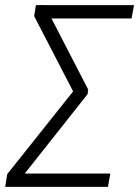

<svg xmlns="http://www.w3.org/2000/svg" viewBox="-35 -731 544 751"><path d="M396.5 -52.2 387.2 0H3.9L13.2 -52.2ZM489.3 -710.9 479.5 -658.7H115.7L124.5 -710.9ZM310.1 -380.4 307.6 -362.8 20.5 0H-14.6L-6.8 -49.8L251 -373.5L98.6 -668L105.5 -710.9L139.2 -711.4Z"/></svg>

Font: Roboto Condensed Light
Style: Italic
Weight: 300
Italic angle: -12°
Designer: Christian Robertson
Foundry: Google
Version: Version 3.0; 2020